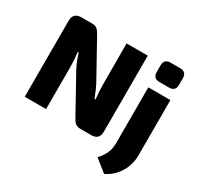

<svg xmlns="http://www.w3.org/2000/svg" viewBox="-189 -949 1401 1364"><g transform="rotate(30 511.5 -267.5)"><path d="M915 -728H836C801 -728 784 -710 784 -675V-622C784 -586 801 -569 836 -569H915C950 -569 967 -586 967 -622V-675C967 -710 950 -728 915 -728ZM671 -690H497L498 -356C498 -315 501 -276 505 -235H497C481 -277 463 -318 445 -350L287 -635C267 -671 253 -690 214 -690H126C83 -690 60 -667 60 -624V0H235V-346C235 -384 232 -425 227 -464H235C246 -426 263 -383 280 -351L444 -55C463 -19 478 0 517 0H606C649 0 671 -23 671 -66ZM968 -497H787V-42C787 16 771 62 722 113L822 193C913 151 968 56 968 -42Z"/></g></svg>

Font: Exo 2 Extra Bold
Style: Regular
Weight: 800
Designer: Natanael Gama
Version: Version 1.001;PS 001.001;hotconv 1.0.88;makeotf.lib2.5.64775